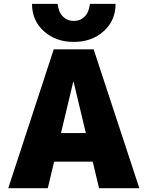

<svg xmlns="http://www.w3.org/2000/svg" viewBox="-20 -990 775 1010"><path d="M23.4 0 262.7 -730.5H472.7L712.9 0H501L467.8 -139.6H264.6L231.4 0ZM148.4 -969.7H283.2Q288.1 -925.8 311 -902.8Q334 -879.9 368.2 -879.9Q402.3 -879.9 425.3 -902.8Q448.2 -925.8 453.1 -969.7H587.9Q587.9 -881.8 525.4 -825.7Q462.9 -769.5 368.2 -769.5Q273.4 -769.5 210.9 -825.7Q148.4 -881.8 148.4 -969.7ZM300.8 -290H431.6L367.2 -559.6H365.2Z"/></svg>

Font: GenEi M Gothic v2 Black
Style: Regular
Weight: 900
Version: Version 2.0